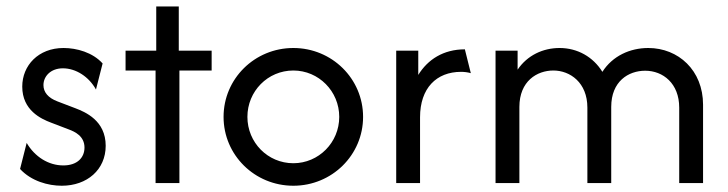

<svg xmlns="http://www.w3.org/2000/svg" viewBox="-20 -576 2290 604"><path d="M174.3 8.3C254.2 8.3 312.5 -42.4 312.5 -117.4C312.5 -197.2 247.9 -223.6 217.4 -235.4L161.1 -256.9C131.2 -268.1 116.7 -286.1 116.7 -308.3C116.7 -336.1 139.6 -361.1 177.8 -361.1C218.8 -361.1 259.7 -334.7 281.9 -294.4L302.8 -376.4C271.5 -411.1 221.5 -425 179.9 -425C100.7 -425 50 -370.1 50 -303.5C50 -229.2 109 -202.1 140.3 -190.3L196.5 -168.8C215.3 -161.8 245.8 -147.9 245.8 -111.8C245.8 -80.6 223.6 -55.6 179.2 -55.6C132.6 -55.6 89.6 -82.6 63.9 -126.4L43.1 -44.4C78.5 -6.2 131.2 8.3 174.3 8.3Z M469.4 0H544.4V-354.2H645.8V-416.7H542.4V-555.6H471.5V-416.7H375V-354.2H469.4Z M902.8 8.3C1024.3 8.3 1122.2 -88.2 1122.2 -208.3C1122.2 -328.5 1024.3 -425 902.8 -425C781.2 -425 683.3 -328.5 683.3 -208.3C683.3 -88.2 781.2 8.3 902.8 8.3ZM902.8 -62.5C822.2 -62.5 758.3 -127.8 758.3 -208.3C758.3 -288.9 822.2 -354.2 902.8 -354.2C982.6 -354.2 1047.2 -288.9 1047.2 -208.3C1047.2 -127.8 982.6 -62.5 902.8 -62.5Z M1226.4 0H1301.4V-206.9C1301.4 -298.6 1352.8 -350 1430.6 -350C1440.3 -350 1452.1 -348.6 1461.1 -345.8L1442.4 -420.8C1375 -420.8 1325.7 -388.9 1295.8 -340.3V-416.7H1226.4Z M1538.9 0H1613.9V-239.6C1613.9 -320.8 1669.4 -354.2 1720.8 -354.2C1773.6 -354.2 1827.8 -316 1827.8 -237.5V0H1902.8V-239.6C1902.8 -320.1 1956.9 -353.5 2009.7 -353.5C2066 -353.5 2116.7 -313.2 2116.7 -237.5V0H2191.7V-246.5C2191.7 -354.9 2113.9 -425 2019.4 -425C1961.8 -425 1906.9 -400 1875 -350C1845.8 -397.2 1796.5 -425 1740.3 -425C1688.2 -425 1638.9 -402.1 1608.3 -356.9V-416.7H1538.9Z"/></svg>

Font: Afacad
Style: Regular
Weight: 400
Designer: Kristian Moeller
Foundry: Dicotype
Version: Version 1.000